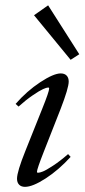

<svg xmlns="http://www.w3.org/2000/svg" viewBox="-20 -707 325 738"><path d="M251.5 -477.1 110.8 -648.4 165 -686.5 284.7 -498.5ZM76.2 11.2Q61.5 11.2 53.5 2.9Q45.4 -5.4 45.4 -20Q45.4 -46.9 77.6 -127L142.6 -289.6Q168.9 -355 168.9 -366.7Q168.9 -370.6 165 -370.6Q159.2 -370.6 145.5 -364.5Q131.8 -358.4 105.7 -340.6Q79.6 -322.8 51.3 -297.4L40 -307.6Q83 -356.9 134.5 -390.9Q186 -424.8 213.4 -424.8Q228 -424.8 236.1 -416.5Q244.1 -408.2 244.1 -393.6Q244.1 -368.7 212.9 -288.1L148.4 -124Q122.1 -57.1 122.1 -46.9Q122.1 -43 126 -43Q132.8 -43 145 -47.9Q157.2 -52.7 183.8 -70.1Q210.4 -87.4 241.7 -114.7L251.5 -104Q205.1 -53.2 155.3 -21Q105.5 11.2 76.2 11.2Z"/></svg>

Font: Elstob 18pt
Style: Italic
Weight: 400
Italic angle: -20°
Designer: Peter S. Baker
Version: Version 1.015